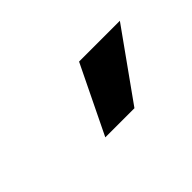

<svg xmlns="http://www.w3.org/2000/svg" viewBox="-29 -945 559 559"><g transform="rotate(-45 250.0 -666.0)"><path d="M184 -561 286 -771H454L304 -561Z"/></g></svg>

Font: Nunito Sans 7pt ExtraBold
Style: Regular
Weight: 800
Designer: Vernon Adams
Foundry: Vernon Adams
Version: Version 3.101;gftools[0.9.27]